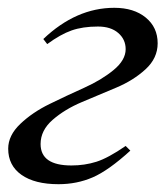

<svg xmlns="http://www.w3.org/2000/svg" viewBox="-20 -461 430 492"><path d="M101 -348 91 -361Q175 -441 273 -441Q323 -441 353.5 -416Q384 -391 384 -350Q384 -312 353 -283.5Q322 -255 278 -236.5Q234 -218 190 -199.5Q146 -181 115 -154Q84 -127 84 -92Q84 -37 163 -37Q197 -37 227 -46.5Q257 -56 302 -87L314 -75Q258 -24 217.5 -6.5Q177 11 130 11Q69 11 35 -13Q1 -37 1 -80Q1 -114 32 -143.5Q63 -173 107 -194.5Q151 -216 195.5 -236Q240 -256 271 -281.5Q302 -307 302 -335Q302 -360 283 -376.5Q264 -393 231 -393Q192 -393 163.5 -383Q135 -373 101 -348Z"/></svg>

Font: STIX
Style: Italic
Weight: 400
Italic angle: -16.33°
Designer: MicroPress Inc., with final additions and corrections provided by Coen Hoffman, Elsevier (retired)
Version: Version 1.1.1